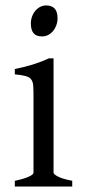

<svg xmlns="http://www.w3.org/2000/svg" viewBox="-20 -682 311 702"><path d="M190.4 -615.7Q190.4 -602.1 186 -589.8Q181.6 -577.6 174.1 -568.6Q166.5 -559.6 156.2 -554.2Q146 -548.8 133.8 -548.8Q111.8 -548.8 102.3 -561Q92.8 -573.2 92.8 -595.7Q92.8 -609.4 97.2 -621.6Q101.6 -633.8 109.4 -642.8Q117.2 -651.9 127.2 -657Q137.2 -662.1 148.9 -662.1Q190.4 -662.1 190.4 -615.7ZM34.2 0V-21Q67.4 -27.8 85 -35.9Q102.5 -43.9 102.5 -50.8V-327.1Q102.5 -352.1 101.6 -367.4Q100.6 -382.8 94.2 -391.4Q87.9 -399.9 74 -403.8Q60.1 -407.7 34.2 -410.2V-429.7Q49.3 -432.6 66.2 -436.8Q83 -440.9 99.6 -446Q116.2 -451.2 131.3 -457Q146.5 -462.9 159.2 -468.8H175.8V-50.8Q175.8 -44.9 192.1 -36.4Q208.5 -27.8 244.1 -21V0Z"/></svg>

Font: Gentium
Style: Regular
Weight: 400
Designer: J. Victor Gaultney
Version: Version 1.03; 2011; OFL 1.1 release